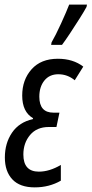

<svg xmlns="http://www.w3.org/2000/svg" viewBox="-20 -800 396 830"><path d="M248 -606Q261 -623 282.5 -655.5Q304 -688 324.5 -720.5Q345 -753 354 -770L356 -780H279Q268 -751 244 -698.5Q220 -646 203 -617L201 -606ZM243 -19V-87Q194 -58 148 -58Q81 -58 81 -132Q81 -182 110 -216.5Q139 -251 191 -251H224L237 -313H211Q150 -313 150 -382Q150 -425 172 -452Q194 -479 232 -479Q272 -479 303 -453L340 -512Q296 -546 230 -546Q157 -546 116.5 -500.5Q76 -455 76 -387Q76 -316 123 -289L122 -285Q63 -272 32 -226.5Q1 -181 1 -119Q1 -59 33.5 -24.5Q66 10 130 10Q193 10 243 -19Z"/></svg>

Font: Noto Sans Display Condensed
Style: Italic
Weight: 400
Width: 3
Designer: Monotype Design team
Foundry: Monotype Imaging Inc.
Version: 1.000